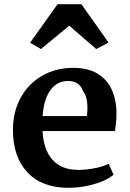

<svg xmlns="http://www.w3.org/2000/svg" viewBox="-20 -887 623 920"><path d="M42 0ZM538 -358Q539 -324 535.5 -295Q532 -266 531 -259H184Q188 -170 231.5 -121.5Q275 -73 355 -73Q391 -73 431.5 -80.5Q472 -88 501 -102L524 -50Q490 -21 429 -4Q368 13 309 13Q181 13 111.5 -61Q42 -135 42 -265Q42 -351 79 -418.5Q116 -486 182 -524Q248 -562 332 -562Q427 -562 480 -509Q533 -456 538 -358ZM184 -331H397Q399 -355 399 -368Q399 -425 377 -452Q361 -499 305 -499Q254 -499 222 -455.5Q190 -412 184 -331ZM256 -867H370L500 -683L441 -652L312 -764L176 -652L124 -682Z"/></svg>

Font: Martel ExtraBold
Style: Regular
Weight: 800
Designer: Dan Reynolds
Foundry: Dan Reynolds
Version: Version 1.001; ttfautohint (v1.1) -l 5 -r 5 -G 72 -x 0 -D la